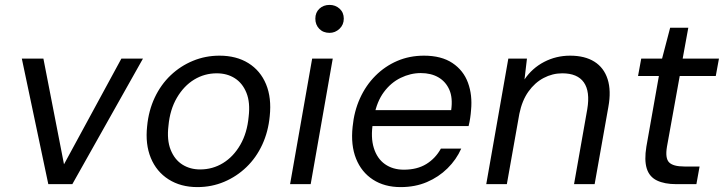

<svg xmlns="http://www.w3.org/2000/svg" viewBox="-20 -751 2952 783"><path d="M177 0 69 -512H157L241 -81L475 -512H563L275 0Z M785 12Q717 12 667.5 -19.5Q618 -51 595 -107Q572 -163 580 -236Q586 -300 611 -353Q636 -406 676 -444Q716 -482 767 -503Q818 -524 875 -524Q944 -524 993 -493.5Q1042 -463 1065 -407.5Q1088 -352 1080 -277Q1074 -214 1049.5 -161Q1025 -108 985 -69.5Q945 -31 894 -9.5Q843 12 785 12ZM796 -60Q847 -60 889.5 -86Q932 -112 960 -160.5Q988 -209 994 -275Q1001 -333 985 -372.5Q969 -412 937.5 -432Q906 -452 864 -452Q814 -452 772 -426.5Q730 -401 701.5 -352.5Q673 -304 667 -238Q660 -180 676 -140Q692 -100 723.5 -80Q755 -60 796 -60Z M1163 0 1253 -512H1337L1247 0ZM1324 -617Q1298 -617 1282 -633.5Q1266 -650 1266 -675Q1266 -700 1282.5 -715.5Q1299 -731 1324 -731Q1348 -731 1365 -715.5Q1382 -700 1382 -675Q1382 -650 1364.5 -633.5Q1347 -617 1324 -617Z M1614 12Q1548 12 1501 -18.5Q1454 -49 1432 -104Q1410 -159 1418 -234Q1424 -297 1448 -350Q1472 -403 1511 -442Q1550 -481 1600 -502.5Q1650 -524 1709 -524Q1780 -524 1825 -494Q1870 -464 1888.5 -413.5Q1907 -363 1901 -302Q1900 -287 1897.5 -270Q1895 -253 1891 -237H1480L1491 -302H1820Q1827 -352 1812.5 -385Q1798 -418 1768 -435.5Q1738 -453 1696 -453Q1654 -453 1614 -433.5Q1574 -414 1545.5 -375.5Q1517 -337 1506 -279L1501 -251Q1491 -191 1504.5 -147.5Q1518 -104 1550 -81.5Q1582 -59 1627 -59Q1681 -59 1718.5 -82Q1756 -105 1778 -145H1861Q1841 -100 1805 -64.5Q1769 -29 1721 -8.5Q1673 12 1614 12Z M1963 0 2053 -512H2129L2119 -427Q2150 -473 2199 -498.5Q2248 -524 2305 -524Q2365 -524 2404 -499.5Q2443 -475 2458 -428Q2473 -381 2461 -315L2405 0H2321L2375 -306Q2387 -378 2361 -415Q2335 -452 2273 -452Q2233 -452 2197 -433Q2161 -414 2135 -377.5Q2109 -341 2098 -287L2047 0Z M2738 0Q2690 0 2659 -15Q2628 -30 2617.5 -64Q2607 -98 2616 -153L2667 -441H2582L2595 -512H2680L2713 -638H2787L2764 -512H2912L2899 -441H2752L2700 -153Q2692 -106 2708.5 -89Q2725 -72 2771 -72H2833L2820 0Z"/></svg>

Font: DM Sans 12pt
Style: Italic
Weight: 400
Italic angle: -10°
Version: Version 4.004;gftools[0.9.30]